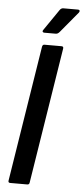

<svg xmlns="http://www.w3.org/2000/svg" viewBox="-59 -900 409 932"><g transform="rotate(5 145.5 -433.5)"><path d="M28 0Q17 0 19 -11L124 -672Q126 -683 135 -683H218Q229 -683 227 -672L122 -11Q121 0 111 0ZM129 -741Q123 -741 121 -745Q119 -749 123 -754L193 -856Q200 -867 211 -867H283Q289 -867 290.5 -862.5Q292 -858 288 -853L204 -752Q199 -746 194.5 -743.5Q190 -741 184 -741Z"/></g></svg>

Font: Sofia Sans Condensed
Style: Bold Italic
Weight: 700
Italic angle: -9°
Version: Version 4.100